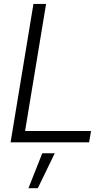

<svg xmlns="http://www.w3.org/2000/svg" viewBox="-20 -748 571 1009"><path d="M35.6 0 155.8 -727.5H222.2L111.8 -59.6H458.5L448.2 0ZM129.4 241.2 202.1 57.6H267.6L178.7 241.2Z"/></svg>

Font: Inter Tight Light
Style: Italic
Weight: 300
Italic angle: -9.39999°
Designer: Rasmus Andersson
Foundry: rsms
Version: Version 3.004